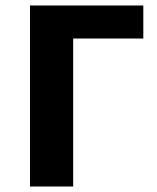

<svg xmlns="http://www.w3.org/2000/svg" viewBox="-20 -678 572 698"><path d="M89 0V-658H246V0ZM165 -538V-658H501V-538Z"/></svg>

Font: Ysabeau Infant ExtraBold
Style: Regular
Weight: 800
Designer: Christian Thalmann (Catharsis Fonts)
Version: Version 2.001;gftools[0.9.30]; featfreeze: ss01,ss02,lnum